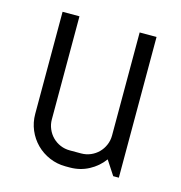

<svg xmlns="http://www.w3.org/2000/svg" viewBox="-83 -575 620 659"><g transform="rotate(15 227.0 -245.0)"><path d="M374 0 340.8 -50.8Q320.3 -22.9 289.6 -6.6Q258.8 9.8 222.2 9.8H207Q176.8 9.8 149.9 -1.7Q123 -13.2 103 -33.2Q83 -53.2 71.5 -80.1Q60.1 -106.9 60.1 -137.2V-500H120.1V-133.8Q120.1 -115.7 127 -99.9Q133.8 -84 145.5 -72.3Q157.2 -60.5 173.1 -53.7Q189 -46.9 207 -46.9H247.1Q265.1 -46.9 281 -53.7Q296.9 -60.5 308.6 -72.3Q320.3 -84 327.1 -99.9Q334 -115.7 334 -133.8V-500H394V0Z"/></g></svg>

Font: Abel
Style: Regular
Weight: 400
Designer: Matthew Desmond
Foundry: Matthew Desmond
Version: Version 1.003